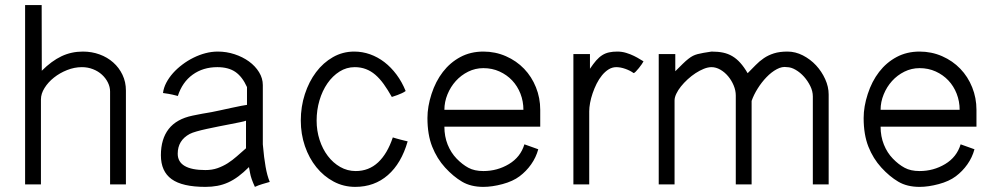

<svg xmlns="http://www.w3.org/2000/svg" viewBox="-20 -728 3931 758"><path d="M477.1 0H414.6V-366.7Q414.6 -384.8 406 -402.1Q397.5 -419.4 382.6 -433.1Q367.7 -446.8 347.2 -454.8Q326.7 -462.9 303.2 -462.9Q273.9 -462.9 244.9 -451.4Q215.8 -439.9 192.9 -421.6Q169.9 -403.3 155.8 -380.6Q141.6 -357.9 141.6 -335.4V0H79.1V-708H144.5L145 -448.7Q183.6 -487.3 222.7 -505.9Q261.7 -524.4 307.1 -524.4Q342.3 -524.4 373 -513.2Q403.8 -502 427 -481.4Q450.2 -460.9 463.6 -432.6Q477.1 -404.3 477.1 -370.6Z M1044.9 -9.8Q1030.8 -5.9 1015.4 -1.2Q1000 3.4 986.3 9.8Q970.7 -23.9 967.3 -44.7Q963.9 -65.4 962.9 -68.4Q941.4 -46.9 921.4 -32Q901.4 -17.1 880.9 -7.8Q860.4 1.5 838.4 5.6Q816.4 9.8 791 9.8Q699.7 9.8 657.5 -20.8Q615.2 -51.3 615.2 -115.2Q615.2 -179.2 646 -218.8Q676.8 -258.3 740.2 -271.5Q754.4 -274.4 763.2 -276.1Q772 -277.8 779.8 -279.3Q787.6 -280.8 795.7 -282Q803.7 -283.2 816.2 -285.6Q828.6 -288.1 847.2 -292Q865.7 -295.9 894 -302.2Q941.9 -312.5 955.1 -314V-384.3Q936.5 -425.3 909.2 -444.1Q881.8 -462.9 837.9 -462.9Q781.7 -462.9 740.7 -433.3Q699.7 -403.8 682.1 -349.1Q676.3 -350.6 671.4 -351.8Q666.5 -353 660.4 -354.5Q654.3 -356 645.8 -357.4Q637.2 -358.9 623.5 -360.8Q626 -381.3 636.5 -401.4Q647 -421.4 663.1 -439.5Q679.2 -457.5 700 -473.1Q720.7 -488.8 743.9 -500.2Q767.1 -511.7 791.5 -518.1Q815.9 -524.4 839.8 -524.4Q874 -524.4 906 -513.9Q938 -503.4 962.9 -485.4Q987.8 -467.3 1002.7 -443.1Q1017.6 -418.9 1017.6 -392.1V-158.2Q1020 -130.4 1022.7 -108.6Q1025.4 -86.9 1028.6 -69.3Q1031.7 -51.8 1035.6 -37.4Q1039.6 -22.9 1044.9 -9.8ZM951.2 -142.6V-251.5Q944.8 -249 928.2 -245.6Q911.6 -242.2 890.1 -238Q868.7 -233.9 844 -229Q819.3 -224.1 796.9 -219.2Q774.4 -214.4 756.3 -209.2Q738.3 -204.1 729 -199.2Q681.6 -173.8 681.6 -121.1Q681.6 -88.9 709.2 -72.8Q736.8 -56.6 791 -56.6Q817.4 -56.6 838.9 -64.2Q860.4 -71.8 879.2 -83.7Q897.9 -95.7 915.3 -111.1Q932.6 -126.5 951.2 -142.6Z M1589.4 -169.9Q1564.5 -83 1511.2 -36.6Q1458 9.8 1382.3 9.8Q1336.4 9.8 1297.1 -11.2Q1257.8 -32.2 1229 -67.9Q1200.2 -103.5 1183.8 -151.1Q1167.5 -198.7 1167.5 -252Q1167.5 -307.1 1183.6 -356.4Q1199.7 -405.8 1227.8 -443.1Q1255.9 -480.5 1294.4 -502.4Q1333 -524.4 1378.4 -524.4Q1410.6 -524.4 1440.9 -513.7Q1471.2 -502.9 1497.6 -482.7Q1523.9 -462.4 1545.4 -433.6Q1566.9 -404.8 1581.5 -368.7Q1575.7 -364.3 1566.7 -360.1Q1557.6 -356 1549.1 -352.8Q1540.5 -349.6 1534.2 -347.7Q1527.8 -345.7 1526.9 -345.2Q1510.7 -374 1494.9 -396Q1479 -418 1461.7 -432.9Q1444.3 -447.8 1424.3 -455.3Q1404.3 -462.9 1380.4 -462.9Q1348.1 -462.9 1320.6 -445.6Q1293 -428.2 1272.7 -398.9Q1252.4 -369.6 1241.2 -331.5Q1230 -293.5 1230 -252Q1230 -211.9 1241.7 -175.8Q1253.4 -139.6 1274.2 -112.3Q1294.9 -85 1323.2 -68.8Q1351.6 -52.7 1384.3 -52.7Q1436 -52.7 1472.7 -86.9Q1509.3 -121.1 1530.8 -185.5Q1535.6 -184.1 1543.7 -181.6Q1551.8 -179.2 1560.3 -177Q1568.8 -174.8 1576.7 -172.9Q1584.5 -170.9 1589.4 -169.9Z M2112.8 -228H1734.4Q1734.4 -189.5 1747.3 -157.2Q1760.3 -125 1782.7 -101.8Q1805.2 -78.6 1829.1 -65.7Q1853 -52.7 1888.2 -52.7Q1943.4 -52.7 1989.3 -80.3Q2035.2 -107.9 2050.3 -158.2Q2064.5 -153.3 2077.9 -148.4Q2091.3 -143.6 2105 -138.7Q2096.2 -106.4 2076.9 -79.1Q2057.6 -51.8 2031.2 -32Q2004.9 -12.2 1963.9 -1.2Q1922.9 9.8 1888.2 9.8Q1838.9 9.8 1804.2 -10.7Q1769.5 -31.2 1737.3 -66.4Q1705.1 -101.6 1686.3 -148.9Q1667.5 -196.3 1667.5 -262.2Q1667.5 -307.1 1683.6 -356.9Q1699.7 -406.7 1728.5 -444.1Q1757.3 -481.4 1797.6 -502.9Q1837.9 -524.4 1888.2 -524.4Q1935.5 -524.4 1977.3 -506.1Q2019 -487.8 2049.1 -456.5Q2079.1 -425.3 2095.9 -383.3Q2112.8 -341.3 2112.8 -294.4ZM2046.4 -294.4Q2046.4 -328.1 2034.7 -358.2Q2022.9 -388.2 2002 -410.4Q1981 -432.6 1951.9 -445.8Q1922.9 -459 1888.2 -459Q1856.4 -459 1828.4 -445.1Q1800.3 -431.2 1779.5 -408.2Q1758.8 -385.3 1746.6 -355.5Q1734.4 -325.7 1734.4 -294.4Z M2520.5 -485.8Q2519 -482.4 2513.9 -474.9Q2508.8 -467.3 2502.4 -459.5Q2496.1 -451.7 2490.2 -445.6Q2484.4 -439.5 2481.4 -439.5Q2468.3 -449.2 2449 -456.1Q2429.7 -462.9 2413.1 -462.9Q2397 -462.9 2382.8 -454.1Q2368.7 -445.3 2356.7 -430.7Q2344.7 -416 2335.4 -397.5Q2326.2 -378.9 2319.6 -359.6Q2313 -340.3 2309.6 -321.8Q2306.2 -303.2 2306.2 -288.6V0H2243.7V-514.6H2309.1V-456.5Q2322.3 -476.1 2333.7 -489.3Q2345.2 -502.4 2357.7 -510.3Q2370.1 -518.1 2384.5 -521.2Q2398.9 -524.4 2417 -524.4Q2435.1 -524.4 2451.9 -519.3Q2468.8 -514.2 2482.7 -507.3Q2496.6 -500.5 2506.6 -494.1Q2516.6 -487.8 2520.5 -485.8Z M3251.5 0H3189V-347.2Q3189 -367.7 3179 -388.2Q3168.9 -408.7 3154.1 -425.3Q3139.2 -441.9 3121.1 -452.4Q3103 -462.9 3086.9 -462.9Q3067.9 -466.3 3046.6 -454.8Q3025.4 -443.4 3006.1 -423.3Q2986.8 -403.3 2971.2 -378.4Q2955.6 -353.5 2947.3 -329.6V0H2884.8V-351.1Q2884.8 -370.6 2876.5 -390.6Q2868.2 -410.6 2854.7 -426.8Q2841.3 -442.9 2824 -452.9Q2806.6 -462.9 2789.1 -462.9Q2774.9 -462.9 2758.5 -456.3Q2742.2 -449.7 2726.1 -439.2Q2710 -428.7 2694.8 -414.8Q2679.7 -400.9 2668.2 -386.5Q2656.7 -372.1 2649.9 -357.7Q2643.1 -343.3 2643.1 -331.5V0H2580.6V-514.6H2646V-446.8Q2663.6 -464.4 2675.8 -476.3Q2688 -488.3 2697.8 -495.8Q2707.5 -503.4 2715.8 -507.6Q2724.1 -511.7 2734.1 -514.4Q2744.1 -517.1 2757.1 -519.3Q2770 -521.5 2789.1 -524.4Q2814.5 -524.4 2834.5 -520.3Q2854.5 -516.1 2871.3 -506.1Q2888.2 -496.1 2902.8 -479.7Q2917.5 -463.4 2931.6 -439Q2948.2 -455.6 2963.1 -470.9Q2978 -486.3 2995.6 -498.3Q3013.2 -510.3 3035.4 -517.3Q3057.6 -524.4 3088.9 -524.4Q3120.1 -524.4 3149.7 -509.3Q3179.2 -494.1 3201.7 -470Q3224.1 -445.8 3237.8 -415.5Q3251.5 -385.3 3251.5 -355Z M3835 -228H3456.5Q3456.5 -189.5 3469.5 -157.2Q3482.4 -125 3504.9 -101.8Q3527.3 -78.6 3551.3 -65.7Q3575.2 -52.7 3610.4 -52.7Q3665.5 -52.7 3711.4 -80.3Q3757.3 -107.9 3772.5 -158.2Q3786.6 -153.3 3800 -148.4Q3813.5 -143.6 3827.1 -138.7Q3818.4 -106.4 3799.1 -79.1Q3779.8 -51.8 3753.4 -32Q3727.1 -12.2 3686 -1.2Q3645 9.8 3610.4 9.8Q3561 9.8 3526.4 -10.7Q3491.7 -31.2 3459.5 -66.4Q3427.2 -101.6 3408.4 -148.9Q3389.6 -196.3 3389.6 -262.2Q3389.6 -307.1 3405.8 -356.9Q3421.9 -406.7 3450.7 -444.1Q3479.5 -481.4 3519.8 -502.9Q3560.1 -524.4 3610.4 -524.4Q3657.7 -524.4 3699.5 -506.1Q3741.2 -487.8 3771.2 -456.5Q3801.3 -425.3 3818.1 -383.3Q3835 -341.3 3835 -294.4ZM3768.6 -294.4Q3768.6 -328.1 3756.8 -358.2Q3745.1 -388.2 3724.1 -410.4Q3703.1 -432.6 3674.1 -445.8Q3645 -459 3610.4 -459Q3578.6 -459 3550.5 -445.1Q3522.5 -431.2 3501.7 -408.2Q3481 -385.3 3468.8 -355.5Q3456.5 -325.7 3456.5 -294.4Z"/></svg>

Font: Saysettha OT
Style: Regular
Weight: 400
Designer: John M. Durdin and Silvain Dupertuis
Foundry: Lao Script for Windows
Version: Version 2.000